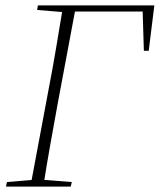

<svg xmlns="http://www.w3.org/2000/svg" viewBox="-20 -694 594 714"><path d="M515 -505 510 -668 530 -651H236L239 -674H554L533 -505ZM2 0 6 -17 111 -26H132L247 -17L243 0ZM93 0 161 -363Q176 -440 189 -518Q202 -596 215 -674H263L195 -311Q181 -234 167 -156Q153 -78 141 0ZM118 -657 121 -674H248L243 -648H226Z"/></svg>

Font: Source Serif 4 48pt Light
Style: Italic
Weight: 300
Italic angle: -12°
Designer: Frank Grießhammer
Foundry: Adobe Systems Incorporated
Version: Version 4.004;hotconv 1.0.116;makeotfexe 2.5.65601